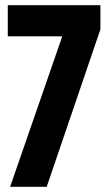

<svg xmlns="http://www.w3.org/2000/svg" viewBox="-20 -720 412 740"><path d="M19 0 220 -580H10V-700H367V-607L160 0Z"/></svg>

Font: Jockey One
Style: Regular
Weight: 400
Designer: TypeTogether
Foundry: TypeTogether
Version: Version 1.002